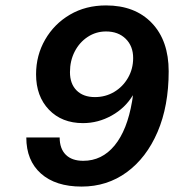

<svg xmlns="http://www.w3.org/2000/svg" viewBox="-20 -680 642 708"><path d="M602 -417Q602 -289 561 -193.5Q520 -98 447.5 -45Q375 8 281 8Q185 8 131 -40Q77 -88 77 -173H200Q200 -132 222.5 -109.5Q245 -87 287 -87Q356 -87 402.5 -143.5Q449 -200 467 -306Q469 -316 470 -329Q442 -282 392 -254Q342 -226 286 -226Q208 -226 160.5 -275.5Q113 -325 113 -406Q113 -476 146.5 -534Q180 -592 238 -626Q296 -660 371 -660Q478 -660 540 -595Q602 -530 602 -417ZM471 -466Q471 -510 443.5 -537Q416 -564 371 -564Q334 -564 303.5 -544Q273 -524 255.5 -490Q238 -456 238 -414Q238 -371 262.5 -346.5Q287 -322 330 -322Q369 -322 401 -341Q433 -360 452 -393Q471 -426 471 -466Z"/></svg>

Font: Overused Grotesk SemiBold
Style: Italic
Weight: 600
Italic angle: -10°
Version: Version 0.003